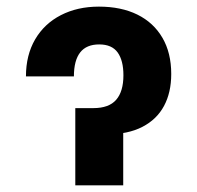

<svg xmlns="http://www.w3.org/2000/svg" viewBox="-20 -557 593 577"><path d="M277.3 -537.1Q344.1 -537.1 392.9 -513.1Q441.6 -489 468.1 -443.5Q494.6 -398.1 494.6 -334.7Q494.6 -279 472.8 -238.5Q451.1 -198 407.8 -175.7Q364.5 -153.3 300.5 -153.3H229.1V-232.1H260.6Q307.4 -232.1 329.1 -257.1Q350.9 -282 350.9 -330.9Q350.9 -375.1 333.6 -399.3Q316.2 -423.5 278.1 -423.5Q239.8 -423.5 221 -399.5Q202.1 -375.4 202.1 -327.5H58Q58 -391.4 85.6 -438.7Q113.2 -485.9 163 -511.5Q212.8 -537.1 277.3 -537.1ZM350.3 -232.1V0H206.3V-232.1Z"/></svg>

Font: Pretendard JP Variable
Style: Regular
Weight: 400
Designer: Base glyphs from Inter by Rasmus Andersson; Hangul glyphs from Noto Sans CJK(Source Han Sans) by Jang Soo-young and Kang
Foundry: Kil Hyung-jin
Version: Version 1.307;Glyphs 3.2 (3192)